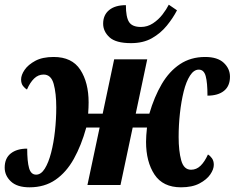

<svg xmlns="http://www.w3.org/2000/svg" viewBox="-38 -789 1001 819"><path d="M88 10Q35 10 8.5 -15Q-18 -40 -18 -74Q-18 -114 8 -134.5Q34 -155 78 -155Q78 -100 86 -72Q94 -44 116 -44Q137 -44 153 -69.5Q169 -95 180 -137.5Q191 -180 196.5 -230.5Q202 -281 202 -331Q202 -391 191 -431Q180 -471 148 -471Q125 -471 107.5 -454Q90 -437 77 -407Q68 -412 60 -422.5Q52 -433 52 -450Q52 -469 67 -491Q82 -513 112.5 -529.5Q143 -546 191 -546Q269 -546 304.5 -491.5Q340 -437 340 -352Q340 -342 339.5 -330Q339 -318 338 -304H400L449 -536H590L541 -304H599Q620 -376 652 -430.5Q684 -485 730 -515.5Q776 -546 837 -546Q890 -546 916.5 -521Q943 -496 943 -462Q943 -422 917.5 -401.5Q892 -381 847 -381Q847 -436 839.5 -464Q832 -492 810 -492Q789 -492 772.5 -466.5Q756 -441 745.5 -398.5Q735 -356 729.5 -305.5Q724 -255 724 -205Q724 -145 735 -105Q746 -65 777 -65Q800 -65 817.5 -82Q835 -99 849 -130Q858 -125 866 -114Q874 -103 874 -86Q874 -67 859 -45Q844 -23 813 -6.5Q782 10 734 10Q657 10 621 -44.5Q585 -99 585 -184Q585 -197 586 -211.5Q587 -226 589 -245H528L476 0H335L387 -245H330Q309 -169 277 -111.5Q245 -54 198.5 -22Q152 10 88 10ZM521 -605Q456 -605 429 -630Q402 -655 402 -688Q402 -725 427.5 -746Q453 -767 499 -767Q499 -716 512.5 -695Q526 -674 563 -674Q591 -674 614.5 -689.5Q638 -705 655 -727Q672 -749 682 -769L717 -745Q700 -712 673.5 -679.5Q647 -647 610 -626Q573 -605 521 -605Z"/></svg>

Font: Noto Serif ExtraCondensed ExtraBold
Style: Italic
Weight: 800
Width: 2
Italic angle: -12°
Designer: Monotype Design Team
Foundry: Monotype Imaging Inc.
Version: Version 2.013